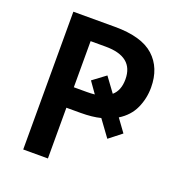

<svg xmlns="http://www.w3.org/2000/svg" viewBox="-129 -824 880 935"><g transform="rotate(20 311.0 -357.0)"><path d="M575 -496Q575 -439 552 -388.5Q529 -338 477 -306L525 -240L460 -189L398 -274Q355 -263 294 -263H221V0H93V-714H309Q447 -714 511 -656Q575 -598 575 -496ZM288 -369Q299 -369 309.5 -369.5Q320 -370 329 -371L288 -429L355 -479L410 -404Q444 -433 444 -491Q444 -608 299 -608H221V-369Z"/></g></svg>

Font: Noto Sans SemiBold
Style: Regular
Weight: 600
Designer: Monotype Design Team
Foundry: Monotype Imaging Inc.
Version: Version 2.007